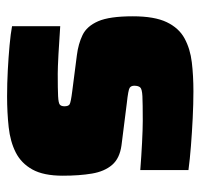

<svg xmlns="http://www.w3.org/2000/svg" viewBox="-32 -526 566 542"><g transform="rotate(-90 251.0 -255.0)"><path d="M264 8Q229 8 188.5 6Q148 4 110 1Q72 -2 42 -6V-142Q80 -139 119 -137Q158 -135 181 -135Q230 -135 250.5 -136Q271 -137 275.5 -142.5Q280 -148 280 -159Q280 -168 274 -172Q268 -176 231 -180L112 -195Q75 -200 56.5 -221.5Q38 -243 32 -278.5Q26 -314 26 -361Q26 -415 43.5 -446.5Q61 -478 91.5 -493.5Q122 -509 163 -513.5Q204 -518 250 -518Q286 -518 323.5 -516Q361 -514 394 -511Q427 -508 448 -504V-368Q406 -371 368 -373Q330 -375 314 -375Q270 -375 250.5 -374Q231 -373 226.5 -369Q222 -365 222 -356Q222 -345 227.5 -341.5Q233 -338 265 -334L366 -321Q398 -317 423 -305Q448 -293 462 -261Q476 -229 476 -163Q476 -102 459.5 -67.5Q443 -33 413.5 -17Q384 -1 346 3.5Q308 8 264 8Z"/></g></svg>

Font: Saira Black
Style: Regular
Weight: 900
Designer: Hector Gatti with collaboration of the Omnibus-Type team
Foundry: Omnibus-Type
Version: Version 1.100; ttfautohint (v1.8.3)